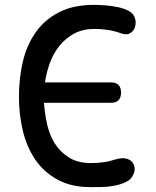

<svg xmlns="http://www.w3.org/2000/svg" viewBox="-20 -760 640 790"><path d="M58 -362Q58 -440 74.5 -508.5Q91 -577 128 -628.5Q165 -680 223.5 -710Q282 -740 368 -740Q386 -740 413 -738Q440 -736 466 -730.5Q492 -725 512 -713.5Q532 -702 536 -682Q538 -678 538 -674V-666Q538 -652 532 -640.5Q526 -629 514 -623Q509 -620 505.5 -619.5Q502 -619 497 -619Q492 -619 486 -620.5Q480 -622 475 -624Q450 -633 423 -637Q396 -641 369 -641Q321 -641 285.5 -622Q250 -603 225 -572Q200 -541 185.5 -501.5Q171 -462 165 -421H436Q457 -421 467.5 -410.5Q478 -400 478 -379Q478 -358 467.5 -347.5Q457 -337 436 -337H161Q164 -294 173.5 -250Q183 -206 205 -170.5Q227 -135 263.5 -112Q300 -89 354 -89Q369 -89 381.5 -90Q394 -91 406 -92.5Q418 -94 430 -97Q442 -100 455 -104Q462 -106 470 -107.5Q478 -109 486 -109Q491 -109 496.5 -108Q502 -107 507 -105Q520 -100 527 -89Q534 -78 534 -64Q534 -58 532.5 -52Q531 -46 527 -39Q519 -21 498 -11Q477 -1 451 4Q425 9 399 9.5Q373 10 353 10Q273 10 216.5 -21Q160 -52 125 -103.5Q90 -155 74 -222Q58 -289 58 -362Z"/></svg>

Font: Maple Mono Normal NL Medium
Style: Regular
Weight: 500
Monospace: yes
Designer: subframe7536
Version: Version 7.000